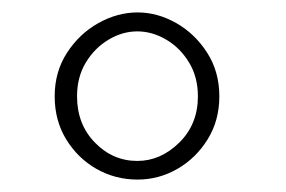

<svg xmlns="http://www.w3.org/2000/svg" viewBox="-20 -692 461 309"><path d="M68 -537Q68 -576.5 87.8 -607Q107.5 -637.5 138.2 -654.8Q169 -672 201.5 -672Q233.5 -672 263.8 -654.8Q294 -637.5 313.5 -607Q333 -576.5 333 -537Q333 -498 314.2 -467.8Q295.5 -437.5 265.5 -420.2Q235.5 -403 201.5 -403Q165.5 -403 135.2 -420.2Q105 -437.5 86.5 -467.8Q68 -498 68 -537ZM104 -537Q104 -492 132.8 -462.5Q161.5 -433 201 -433Q238.5 -433 268.5 -462.5Q298.5 -492 298.5 -537Q298.5 -568 284.2 -591.5Q270 -615 247.5 -628.2Q225 -641.5 201 -641.5Q177 -641.5 154.8 -628.2Q132.5 -615 118.2 -591.5Q104 -568 104 -537Z"/></svg>

Font: League Spartan Extralight
Style: Regular
Weight: 200
Foundry: The League of Moveable Type
Version: Version 2.300; ttfautohint (v1.8.3)